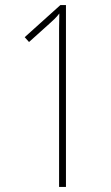

<svg xmlns="http://www.w3.org/2000/svg" viewBox="-20 -734 434 754"><path d="M239 0H212V-566Q212 -598 212 -623Q212 -648 213 -681Q203 -668 194 -659.5Q185 -651 173 -640L94 -569L77 -588L217 -714H239Z"/></svg>

Font: Noto Sans Lao UI ExtCond Thin
Style: Regular
Weight: 100
Width: 2
Designer: Monotype Design Team
Foundry: Monotype Imaging Inc.
Version: Version 2.000; ttfautohint (v1.8.4.7-5d5b)